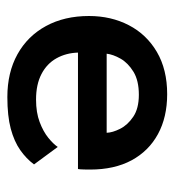

<svg xmlns="http://www.w3.org/2000/svg" viewBox="4 -466 474 522"><g transform="rotate(90 241.0 -205.0)"><path d="M123 -180Q124 -147.5 138.5 -121.5Q153 -95.5 181.2 -80.8Q209.5 -66 250.5 -66Q286 -66 311.8 -75.8Q337.5 -85.5 354.5 -99.2Q371.5 -113 379.5 -125L427 -60.5Q411.5 -39.5 388 -23Q364.5 -6.5 329.8 2.8Q295 12 244 12Q177 12 127.5 -15.5Q78 -43 50.8 -93Q23.5 -143 23.5 -210Q23.5 -270 48.5 -318.2Q73.5 -366.5 121.2 -394.5Q169 -422.5 236 -422.5Q298.5 -422.5 344.5 -397.5Q390.5 -372.5 415.8 -325.8Q441 -279 441 -213Q441 -209 440.8 -196.5Q440.5 -184 439.5 -180ZM341 -258Q340.5 -274 330.2 -294.5Q320 -315 297.5 -330.2Q275 -345.5 237.5 -345.5Q199 -345.5 175 -330.8Q151 -316 139.5 -295.8Q128 -275.5 126 -258Z"/></g></svg>

Font: League Spartan Thin Medium
Style: Regular
Weight: 500
Version: Version 2.002